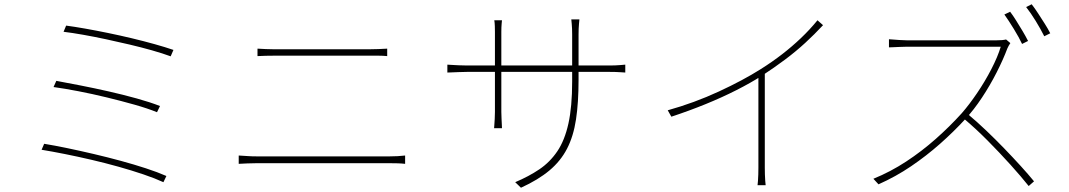

<svg xmlns="http://www.w3.org/2000/svg" viewBox="-20 -851 5010 900"><path d="M290 -731Q328 -726 379 -717Q430 -708 486 -696.5Q542 -685 598.5 -671.5Q655 -658 705 -644Q755 -630 793 -617L780 -587Q742 -601 692.5 -615Q643 -629 588 -642Q533 -655 477 -667Q421 -679 370 -688Q319 -697 278 -702ZM244 -472Q293 -463 357 -450.5Q421 -438 489.5 -422.5Q558 -407 621 -389.5Q684 -372 730 -354L716 -325Q672 -343 610 -360.5Q548 -378 480 -394.5Q412 -411 347 -423.5Q282 -436 231 -443ZM187 -177Q236 -169 296 -156.5Q356 -144 420 -129Q484 -114 546.5 -97Q609 -80 664 -62Q719 -44 760 -26L746 3Q707 -15 652.5 -33.5Q598 -52 535.5 -69.5Q473 -87 408.5 -102Q344 -117 284 -129Q224 -141 175 -149Z M1187 -623Q1207 -622 1225 -621Q1243 -620 1266 -620Q1277 -620 1310 -620Q1343 -620 1389 -620Q1435 -620 1485.5 -620Q1536 -620 1582.5 -620Q1629 -620 1663 -620Q1697 -620 1709 -620Q1733 -620 1754.5 -621Q1776 -622 1795 -623V-588Q1776 -590 1754 -590Q1732 -590 1709 -590Q1698 -590 1664 -590Q1630 -590 1583.5 -590Q1537 -590 1486 -590Q1435 -590 1389 -590Q1343 -590 1310 -590Q1277 -590 1266 -590Q1243 -590 1225 -589.5Q1207 -589 1187 -588ZM1099 -122Q1121 -121 1139.5 -119.5Q1158 -118 1183 -118Q1194 -118 1230.5 -118Q1267 -118 1320 -118Q1373 -118 1434 -118Q1495 -118 1556 -118Q1617 -118 1669.5 -118Q1722 -118 1759 -118Q1796 -118 1807 -118Q1827 -118 1844 -119Q1861 -120 1879 -122V-83Q1861 -85 1843 -85.5Q1825 -86 1807 -86Q1796 -86 1759 -86Q1722 -86 1669.5 -86Q1617 -86 1556 -86Q1495 -86 1434 -86Q1373 -86 1320 -86Q1267 -86 1230.5 -86Q1194 -86 1183 -86Q1158 -86 1139.5 -85Q1121 -84 1099 -83Z M2692 -477Q2692 -370 2680 -291Q2668 -212 2638 -154Q2608 -96 2555.5 -52Q2503 -8 2422 29L2395 3Q2459 -24 2508.5 -57.5Q2558 -91 2592.5 -142Q2627 -193 2644.5 -272Q2662 -351 2662 -469V-689Q2662 -718 2660 -739Q2658 -760 2658 -760H2696Q2696 -760 2694 -739Q2692 -718 2692 -689ZM2333 -756Q2333 -756 2331.5 -740Q2330 -724 2330 -702V-326Q2330 -312 2331 -294Q2332 -276 2332.5 -263Q2333 -250 2333 -250H2296Q2296 -250 2297 -262.5Q2298 -275 2299 -293Q2300 -311 2300 -326V-701Q2300 -712 2299.5 -728.5Q2299 -745 2297 -756ZM2077 -548Q2077 -548 2092.5 -547Q2108 -546 2130 -545Q2152 -544 2169 -544H2838Q2865 -544 2888 -546Q2911 -548 2911 -548V-511Q2911 -511 2888 -512.5Q2865 -514 2838 -514H2169Q2151 -514 2129.5 -513Q2108 -512 2092.5 -511.5Q2077 -511 2077 -511Z M3110 -334Q3235 -369 3349.5 -422Q3464 -475 3546 -527Q3600 -561 3646.5 -597Q3693 -633 3734.5 -672.5Q3776 -712 3812 -756L3838 -733Q3798 -690 3754.5 -650Q3711 -610 3661 -572.5Q3611 -535 3553 -497Q3500 -463 3432 -428.5Q3364 -394 3286.5 -362.5Q3209 -331 3127 -304ZM3535 -509 3565 -527V-65Q3565 -50 3565.5 -33.5Q3566 -17 3567 -3.5Q3568 10 3569 17H3531Q3532 10 3533 -3.5Q3534 -17 3534.5 -33.5Q3535 -50 3535 -65Z M4715 -796Q4728 -779 4743 -755Q4758 -731 4773 -706Q4788 -681 4799 -659L4771 -645Q4757 -675 4732.5 -715Q4708 -755 4688 -783ZM4816 -831Q4830 -813 4846 -788.5Q4862 -764 4877.5 -739.5Q4893 -715 4903 -695L4875 -681Q4858 -715 4835 -752.5Q4812 -790 4790 -818ZM4716 -649Q4713 -645 4708.5 -637Q4704 -629 4702 -624Q4683 -573 4652 -512Q4621 -451 4583 -393.5Q4545 -336 4505 -293Q4450 -233 4386 -176.5Q4322 -120 4250.5 -71.5Q4179 -23 4098 13L4074 -13Q4155 -46 4228 -94Q4301 -142 4366.5 -200Q4432 -258 4488 -320Q4523 -360 4560 -414.5Q4597 -469 4627 -527Q4657 -585 4671 -632Q4664 -632 4630.5 -632Q4597 -632 4549.5 -632Q4502 -632 4449.5 -632Q4397 -632 4349.5 -632Q4302 -632 4270 -632Q4238 -632 4231 -632Q4216 -632 4196.5 -631Q4177 -630 4162 -629.5Q4147 -629 4147 -629V-667Q4147 -667 4161.5 -666Q4176 -665 4195.5 -663.5Q4215 -662 4231 -662Q4238 -662 4268.5 -662Q4299 -662 4344 -662Q4389 -662 4438.5 -662Q4488 -662 4533.5 -662Q4579 -662 4610.5 -662Q4642 -662 4650 -662Q4666 -662 4677 -663Q4688 -664 4696 -666ZM4518 -315Q4561 -279 4604 -238Q4647 -197 4688 -154.5Q4729 -112 4764.5 -73Q4800 -34 4827 -1L4802 21Q4767 -23 4716.5 -79Q4666 -135 4609.5 -192Q4553 -249 4498 -295Z"/></svg>

Font: Noto Sans TC Thin
Style: Regular
Weight: 100
Designer: Ryoko NISHIZUKA 西塚涼子 (kana, bopomofo & ideographs); Paul D. Hunt (Latin, Greek & Cyrillic); Sandoll Communications 산돌커뮤니
Foundry: Adobe
Version: Version 2.004-H2;hotconv 1.0.118;makeotfexe 2.5.65603